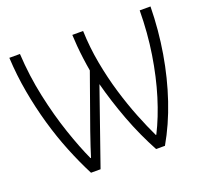

<svg xmlns="http://www.w3.org/2000/svg" viewBox="-123 -863 1097 1020"><g transform="rotate(-20 425.0 -353.0)"><path d="M225 8Q187 -66 153 -150Q119 -234 92.5 -326.5Q66 -419 48.5 -516.5Q31 -614 26 -714H86Q93 -587 119 -466.5Q145 -346 180 -243Q215 -140 249 -66H252Q259 -90 271 -125.5Q283 -161 297 -202L405 -505Q399 -539 394 -577Q389 -615 386 -650.5Q383 -686 382 -714H443Q446 -621 463 -529Q480 -437 505.5 -352Q531 -267 560.5 -193Q590 -119 617 -63H620Q662 -146 693.5 -248.5Q725 -351 743.5 -469Q762 -587 763 -714H824Q822 -581 800.5 -453Q779 -325 739.5 -208Q700 -91 643 8H593Q567 -40 542.5 -93.5Q518 -147 497 -203Q476 -259 458.5 -314Q441 -369 428 -419L279 8Z"/></g></svg>

Font: Noto Sans Display Light
Style: Regular
Weight: 300
Designer: Monotype Design Team
Foundry: Monotype Imaging Inc.
Version: Version 2.003